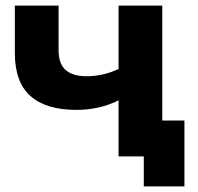

<svg xmlns="http://www.w3.org/2000/svg" viewBox="-20 -558 707 685"><path d="M638 -128V107H493V0H403V-200Q335 -166 253 -166Q144 -166 88.5 -215.5Q33 -265 33 -369V-538H189V-379Q189 -330 214.5 -308Q240 -286 288 -286Q349 -286 403 -312V-538H559V-128Z"/></svg>

Font: mBank
Style: Bold
Weight: 700
Designer: Julieta Ulanovsky
Foundry: Julieta Ulanovsky
Version: Version 7.200